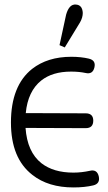

<svg xmlns="http://www.w3.org/2000/svg" viewBox="-20 -817 475 842"><path d="M264 -609 331 -719C339 -733 343 -747 343 -760C342 -783 332 -796 313 -797C293 -799 279 -784 270 -753L241 -619ZM413 -44C408 -65 395 -73 374 -68C351 -63 327 -60 302 -60C243 -60 197 -74 162 -101C120 -134 97 -186 92 -256L356 -255C378 -255 389 -266 389 -288C389 -309 378 -320 356 -320L93 -321C99 -385 122 -433 161 -464C194 -490 237 -503 292 -503C315 -503 336 -501 355 -497C376 -492 389 -500 394 -521C399 -542 391 -555 369 -560C348 -565 322 -568 293 -568C223 -568 166 -550 121 -515C59 -466 28 -387 28 -280C28 -175 59 -99 122 -50C169 -13 229 5 302 5C335 5 364 2 389 -4C410 -9 418 -23 413 -44Z"/></svg>

Font: GFS Philostratos
Style: Regular
Weight: 400
Designer: George D. Matthiopoulos
Foundry: George D. Matthiopoulos
Version: Version 1.000